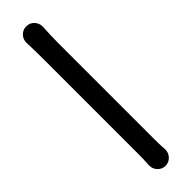

<svg xmlns="http://www.w3.org/2000/svg" viewBox="74 -772 775 775"><g transform="rotate(45 461.5 -384.5)"><path d="M113.3 -337.9Q111.3 -337.9 110.4 -337.9Q91.8 -337.9 78.1 -350.6Q63.5 -364.3 63.5 -384.3Q63.5 -404.3 78.1 -418Q91.8 -430.7 110.4 -430.7Q111.3 -430.7 113.3 -430.7Q161.1 -427.7 203.1 -427.7H751Q781.2 -427.7 809.6 -429.7Q811.5 -429.7 812.5 -429.7Q831.1 -429.7 844.7 -417Q859.4 -403.3 859.4 -383.8Q859.4 -364.3 844.7 -350.6Q831.1 -337.9 813.5 -337.9Q811.5 -337.9 809.6 -337.9Q778.3 -339.8 752 -339.8H203.1Q155.3 -339.8 113.3 -337.9Z"/></g></svg>

Font: Gen Jyuu Gothic P Regular
Style: Regular
Weight: 400
Designer: [Source Han Sans]
Ryoko NISHIZUKA  (kana & ideographs); Paul D. Hunt (Latin, Greek & Cyrillic); Wenlong ZHANG  (bopomofo
Version: Version 1.002.20150607